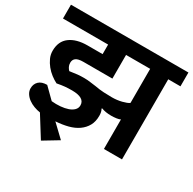

<svg xmlns="http://www.w3.org/2000/svg" viewBox="-179 -814 1138 1131"><g transform="rotate(30 389.5 -248.0)"><path d="M-10 -639H789V-545H706V0H583V-201Q575 -196 557 -193.5Q539 -191 522 -191Q482 -191 455 -202L452 -199Q457 -191 459.5 -180Q462 -169 462 -155Q462 -116 446.5 -88Q431 -60 403.5 -40.5Q376 -21 338 -11Q300 -1 254 2L338 82L237 143L149 2Q128 -1 106.5 -9Q85 -17 68 -29.5Q51 -42 40.5 -58.5Q30 -75 30 -94Q30 -123 49 -141.5Q68 -160 105 -160L176 -90Q207 -87 235.5 -89.5Q264 -92 286 -99.5Q308 -107 321.5 -120.5Q335 -134 335 -153Q335 -205 248 -205Q222 -205 200.5 -203Q179 -201 148 -195Q128 -205 107 -221Q86 -237 69.5 -257.5Q53 -278 42.5 -301Q32 -324 32 -350Q32 -415 76 -447.5Q120 -480 195 -480H297V-545H-10ZM471 -287Q506 -287 537.5 -295Q569 -303 583 -313V-545H419V-384H222Q187 -384 172 -373Q157 -362 157 -341Q157 -326 163 -314.5Q169 -303 177 -295Q208 -300 229 -302Q250 -304 273 -304Q294 -304 316 -301Q338 -298 355 -296Q387 -290 416 -288.5Q445 -287 471 -287Z"/></g></svg>

Font: Mukta
Style: Bold
Weight: 700
Designer: Girish Dalvi and Yashodeep Gholap
Foundry: Ek Type
Version: Version 2.538;PS 1.002;hotconv 16.6.51;makeotf.lib2.5.65220;